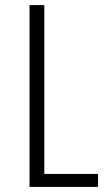

<svg xmlns="http://www.w3.org/2000/svg" viewBox="-20 -734 428 754"><path d="M96 0V-714H154V-51H365V0Z"/></svg>

Font: Noto Sans Armenian Light
Style: Regular
Weight: 300
Designer: Monotype Design Team
Foundry: Monotype Imaging Inc.
Version: Version 2.007